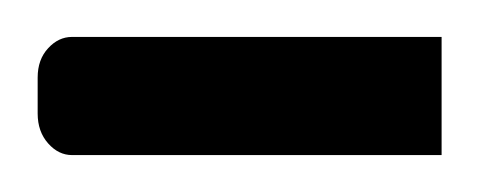

<svg xmlns="http://www.w3.org/2000/svg" viewBox="-39 -84 259 104"><path d="M0 -64H200.2V0H0Q-7.3 0 -12.9 -6.3Q-18.6 -12.7 -18.6 -22.5V-42Q-18.6 -51.8 -12.9 -57.9Q-7.3 -64 0 -64Z"/></svg>

Font: Pinar-DS2-FD Light
Style: Regular
Weight: 300
Designer: Amin Abedi
Version: Version 2.000